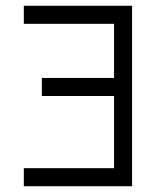

<svg xmlns="http://www.w3.org/2000/svg" viewBox="-20 -645 540 665"><path d="M437.5 0H62.5V-62.5H375V-312.5H125V-375H375V-562.5H62.5V-625H437.5Z"/></svg>

Font: 寒蝉点阵体 16px
Style: Regular
Weight: 400
Designer: Designed by Warren2060
Foundry: ChillType
Version: Version 1.000